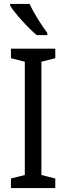

<svg xmlns="http://www.w3.org/2000/svg" viewBox="-20 -1056 340 983"><path d="M131 -1036H32V-1027C57 -986 126 -911 168 -876H222V-888C193 -925 152 -991 131 -1036ZM263 -93V-142L192 -160V-740L263 -758V-807H36V-758L107 -740V-160L36 -142V-93Z"/></svg>

Font: Noto Sans Kannada UI Condensed
Style: Regular
Weight: 400
Width: 3
Designer: Jelle Bosma - Monotype Design Team
Foundry: Monotype Imaging Inc.
Version: Version 2.005